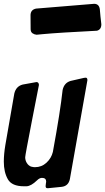

<svg xmlns="http://www.w3.org/2000/svg" viewBox="-28 -997 551 1006"><path d="M164 -815Q152 -816 142.5 -822.5Q133 -829 132.5 -843.5Q132 -858 132 -917Q132 -946 161 -952L465 -977Q491 -977 495 -949Q498 -910 503 -870Q503 -842 480 -836Q281 -826 195 -818ZM225 -11H220Q211 -11 211 -22Q211 -29 212.5 -36Q214 -43 214 -45Q214 -65 192 -65Q179 -65 166 -52Q135 -22 111 -21H97Q34 -21 13 -58Q-8 -95 -8 -150Q-8 -189 0 -237L47 -507Q56 -545 91 -554L163 -567Q175 -567 176 -552L141 -373Q104 -183 104 -173Q104 -157 112.5 -143Q121 -129 137 -123L136 -124Q145 -121 155 -121Q190 -121 215.5 -144.5Q241 -168 249 -201Q288 -413 300 -525Q308 -563 342 -573L412 -589L421 -590Q430 -590 430 -577Q430 -574 338 -58Q330 -22 295 -18Q260 -14 225 -11Z"/></svg>

Font: Bangerz
Style: Regular
Weight: 400
Designer: vernon adams
Foundry: Vernon Adams
Version: Version 2.10;February 7, 2025;FontCreator 13.0.0.2683 64-bit